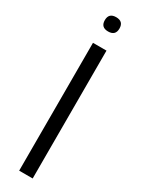

<svg xmlns="http://www.w3.org/2000/svg" viewBox="-220 -850 649 874"><g transform="rotate(30 104.5 -413.0)"><path d="M102.5 -751Q64 -751 64 -788.5Q64 -826 102.5 -826Q141 -826 141 -788.5Q141 -751 102.5 -751ZM69 -672H140V0H69Z"/></g></svg>

Font: Khand
Style: Regular
Weight: 400
Designer: Devanagari: Sanchit Sawaria, Jyotish Sonowal; Latin: Satya Rajpurohit
Foundry: Indian Type Foundry
Version: Version 1.100;PS 1.0;hotconv 1.0.78;makeotf.lib2.5.61930; tt